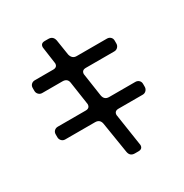

<svg xmlns="http://www.w3.org/2000/svg" viewBox="-196 -920 1119 1170"><g transform="rotate(-30 364.0 -335.0)"><path d="M471 71 470 65 437 -153 436 -159Q436 -187 466 -187H636Q651 -187 661 -197.5Q671 -208 671 -223V-243Q671 -258 661 -267.5Q651 -277 636 -277H452Q418 -277 412 -312L389 -468L388 -474Q388 -502 418 -502H618Q633 -502 643 -512.5Q653 -523 653 -537V-558Q653 -573 643 -582.5Q633 -592 618 -592H405Q374 -592 365 -626L348 -735Q341 -769 308 -769H283Q253 -769 253 -741L254 -733L269 -626L270 -620Q270 -592 240 -592H111Q96 -592 86 -582.5Q76 -573 76 -558V-537Q76 -523 86 -512.5Q96 -502 111 -502H253Q289 -502 293 -468L316 -312L317 -306Q317 -277 287 -277H91Q76 -277 66 -267.5Q56 -258 56 -243V-223Q56 -208 66 -197.5Q76 -187 91 -187H301Q335 -187 341 -153L376 65Q382 99 416 99H441Q471 99 471 71Z"/></g></svg>

Font: WD-XL Lubrifont TC
Style: Regular
Weight: 400
Designer: [WD-XL Lubrifont] Copyright 2020-2022 (c) NightFurySL2001, Skr-ZERO; [ZCOOL QingKe HuangYou] Copyright 2018-2022 (c) The
Version: Version 2.001;hotconv 1.1.1;makeotfexe 2.6.0